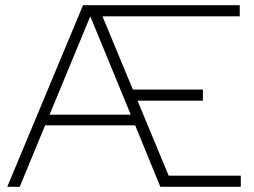

<svg xmlns="http://www.w3.org/2000/svg" viewBox="-20 -720 979 740"><path d="M8 0 300 -700H904V-657H375L492 -375H762V-332H510L630 -43H908V0H598L501 -237H154L56 0ZM171 -278H484L328 -657Z"/></svg>

Font: Red Hat Display
Style: Regular
Weight: 300
Designer: Pentagram, MCKL
Foundry: Pentagram, MCKL
Version: Version 1.023